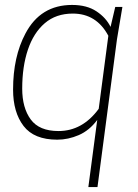

<svg xmlns="http://www.w3.org/2000/svg" viewBox="-20 -558 560 778"><path d="M375 200H338L374 -72Q342 -29 299 -10.5Q256 8 212 8Q118 8 75.5 -47.5Q33 -103 33 -195Q33 -328 83 -422Q144 -538 272 -538Q332 -538 371 -512Q410 -486 428 -449L447 -530H476L454 -399ZM217 -27Q314 -27 380 -117L419 -413Q371 -503 275 -503Q207 -503 161.5 -464Q116 -425 93 -356.5Q70 -288 70 -199Q70 -121 104.5 -74Q139 -27 217 -27Z"/></svg>

Font: Tanohe Sans ExtraLight
Style: Italic
Weight: 200
Designer: Village Type and Design LLC & Cristiano Sobral
Foundry: Cooper Hewitt Smithsonian Design Museum
Version: Version 1.00;September 29, 2021;FontCreator 13.0.0.2655 64-b